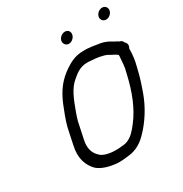

<svg xmlns="http://www.w3.org/2000/svg" viewBox="-179 -923 1001 1051"><g transform="rotate(-30 321.0 -397.0)"><path d="M573.2 -754.5C568.9 -735.9 581.5 -719 601 -719C619.3 -719 637.3 -733.4 641.5 -751.5C645.8 -770.1 633.1 -787 613.7 -787C595.4 -787 577.4 -772.6 573.2 -754.5ZM330.4 -742.5C326.1 -723.8 339.8 -706 358.5 -706C376.3 -706 394.6 -721.7 398.7 -739.5C403.2 -759 390.9 -775 371.4 -775C353.6 -775 334.5 -760.4 330.4 -742.5ZM188.7 -315C193.4 -332.3 199.1 -350 206 -368C228.6 -429.5 250.9 -487.4 292.3 -521C317.1 -542.7 347.7 -567 387.9 -567C396.7 -567.7 405.3 -567.3 413.7 -566L441.2 -564C449.7 -563.3 457.5 -562.3 464.5 -561C484.6 -556.1 505.4 -553.2 519.4 -543C536 -532.8 549.1 -530 563.4 -517L564 -511C561.1 -487 561.5 -464.5 557.1 -438L548.3 -400C525.5 -301.2 492.4 -218.7 442.4 -153.5C419.4 -123.5 396.8 -95.5 363.5 -82.5C345.6 -75.5 331.2 -76.4 309.1 -74C262 -70.9 213.2 -79.7 193.5 -102C168.5 -124.7 155 -160.2 166.9 -212C174.5 -244.6 181 -281.5 188.7 -315ZM101.2 -213C83.4 -135.9 105.6 -84.3 140.3 -49C166.6 -25.7 209.4 -12.6 256.8 -8C282.9 -5.6 310.8 -9 333.8 -12C385.9 -17.1 424.4 -43.5 457.2 -79C503.7 -127 548.3 -196.2 573.9 -268C588.9 -309.6 603.3 -352 614.3 -400L623.4 -439C628.5 -467.2 631.1 -493.4 630.6 -518C643.8 -540.2 634.2 -552.3 624.7 -562C621.6 -571.3 614.5 -577 603.7 -579C588.5 -589.5 578.6 -592.1 564.8 -601C552.9 -609.5 527.9 -618.9 511.6 -622C478.3 -626.3 442.3 -635.5 402.1 -633C356.9 -633 320.7 -614.4 288.9 -593C232.9 -555.1 196.6 -510.5 165.9 -437C150.6 -398.4 133.8 -356.9 123 -316C115.4 -283.1 108.4 -244.5 101.2 -213Z"/></g></svg>

Font: HoneyBee
Style: RegIt
Weight: 400
Foundry: Cannot Into Space Fonts
Version: Version 0.89